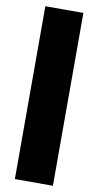

<svg xmlns="http://www.w3.org/2000/svg" viewBox="-102 -786 524 1024"><g transform="rotate(10 160.0 -274.0)"><path d="M57 -742H263V194H57Z"/></g></svg>

Font: Montserrat Alternates Black
Style: Regular
Weight: 900
Designer: Julieta Ulanovsky
Foundry: Julieta Ulanovsky
Version: Version 7.200